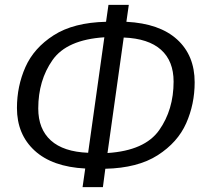

<svg xmlns="http://www.w3.org/2000/svg" viewBox="-20 -742 850 793"><path d="M415 -45 405 31H321L332 -46Q196 -53 123 -120Q50 -187 50 -296Q50 -386 85 -465Q120 -544 202 -596.5Q284 -649 418 -652L428 -722H512L502 -652Q639 -645 711.5 -579Q784 -513 784 -402Q784 -312 749 -233Q714 -154 631.5 -101Q549 -48 415 -45ZM344 -111 411 -588Q256 -578 197 -494Q138 -410 138 -294Q138 -209 190 -162Q242 -115 344 -111ZM697 -405Q697 -490 645 -536.5Q593 -583 491 -587L424 -110Q578 -120 637.5 -204.5Q697 -289 697 -405Z"/></svg>

Font: FiraGO Book
Style: Italic
Weight: 350
Italic angle: -8°
Designer: bBox Type GmbH
Foundry: bBox Type GmbH
Version: Version 1.001